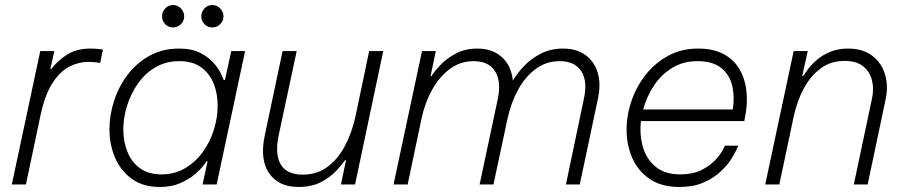

<svg xmlns="http://www.w3.org/2000/svg" viewBox="-20 -733 3595 763"><path d="M27 0 140 -530H196L180 -459H184Q207 -490 245 -515Q283 -540 340 -540Q359 -540 374 -538Q389 -536 389 -536L378 -483Q378 -483 363.5 -485Q349 -487 332 -487Q291 -487 253.5 -467Q216 -447 187 -400.5Q158 -354 141 -275L83 0Z M824 -624Q805 -624 792.5 -637Q780 -650 780 -668Q780 -686 792.5 -699.5Q805 -713 824 -713Q842 -713 855 -699.5Q868 -686 868 -668Q868 -650 855 -637Q842 -624 824 -624ZM668 -624Q649 -624 636.5 -637Q624 -650 624 -668Q624 -686 636.5 -699.5Q649 -713 668 -713Q686 -713 699 -699.5Q712 -686 712 -668Q712 -650 699 -637Q686 -624 668 -624ZM691 -540Q742 -540 775.5 -523Q809 -506 829 -483Q849 -460 858 -440Q867 -420 869 -415H874L899 -530H954L841 0H785L805 -92H801Q801 -92 789.5 -76.5Q778 -61 755 -41Q732 -21 697 -5.5Q662 10 615 10Q548 10 503.5 -22.5Q459 -55 437 -107Q415 -159 415 -219Q415 -276 433.5 -333Q452 -390 487.5 -436.5Q523 -483 574.5 -511.5Q626 -540 691 -540ZM693 -490Q640 -490 598.5 -466Q557 -442 528.5 -401.5Q500 -361 485 -313Q470 -265 470 -218Q470 -171 486 -130.5Q502 -90 535.5 -65Q569 -40 622 -40Q674 -40 715.5 -64.5Q757 -89 786 -129Q815 -169 830 -217.5Q845 -266 845 -313Q845 -361 829 -401Q813 -441 779.5 -465.5Q746 -490 693 -490Z M1166 10Q1087 10 1049.5 -44.5Q1012 -99 1032 -194L1103 -530H1159L1087 -193Q1072 -119 1096 -79Q1120 -39 1183 -39Q1241 -39 1283.5 -71.5Q1326 -104 1353 -157.5Q1380 -211 1393 -272L1447 -530H1503L1391 0H1335L1355 -96H1351Q1340 -80 1316.5 -54.5Q1293 -29 1256 -9.5Q1219 10 1166 10Z M1544 0 1657 -530H1712L1691 -431H1695Q1706 -449 1730 -474.5Q1754 -500 1791 -520Q1828 -540 1877 -540Q1937 -540 1974.5 -506Q2012 -472 2018 -413Q2034 -440 2061.5 -469.5Q2089 -499 2128.5 -519.5Q2168 -540 2218 -540Q2270 -540 2305.5 -515Q2341 -490 2355 -445Q2369 -400 2356 -340L2284 0H2229L2300 -339Q2316 -410 2290 -450Q2264 -490 2204 -490Q2151 -490 2109.5 -459.5Q2068 -429 2039.5 -377.5Q2011 -326 1997 -262L1941 0H1886L1958 -339Q1973 -409 1947.5 -449.5Q1922 -490 1862 -490Q1809 -490 1767 -458.5Q1725 -427 1696.5 -375Q1668 -323 1655 -261L1600 0Z M2680 10Q2608 10 2561.5 -22Q2515 -54 2492.5 -105.5Q2470 -157 2470 -217Q2470 -275 2489.5 -332Q2509 -389 2546 -436Q2583 -483 2635.5 -511.5Q2688 -540 2754 -540Q2817 -540 2858.5 -516.5Q2900 -493 2921.5 -453Q2943 -413 2947 -364Q2951 -315 2940 -264L2938 -252H2527Q2521 -195 2535.5 -147Q2550 -99 2586.5 -69.5Q2623 -40 2683 -40Q2733 -40 2767 -57Q2801 -74 2822 -96.5Q2843 -119 2852 -136.5Q2861 -154 2861 -154H2914Q2914 -154 2906.5 -137.5Q2899 -121 2883 -96.5Q2867 -72 2839.5 -47.5Q2812 -23 2773 -6.5Q2734 10 2680 10ZM2536 -298H2892Q2900 -348 2890 -391.5Q2880 -435 2846.5 -462.5Q2813 -490 2751 -490Q2696 -490 2652.5 -464Q2609 -438 2579.5 -394Q2550 -350 2536 -298Z M3021 0 3134 -530H3190L3168 -431H3172Q3179 -442 3192.5 -460Q3206 -478 3228 -496.5Q3250 -515 3280.5 -527.5Q3311 -540 3350 -540Q3408 -540 3445.5 -512Q3483 -484 3497 -437.5Q3511 -391 3499 -336L3428 0H3373L3445 -340Q3454 -380 3445 -414.5Q3436 -449 3409.5 -470Q3383 -491 3336 -491Q3281 -491 3240.5 -460.5Q3200 -430 3174 -381Q3148 -332 3135 -274L3077 0Z"/></svg>

Font: Be Vietnam Pro ExtraLight
Style: Italic
Weight: 200
Italic angle: -12°
Designer: Lam Bao, Tony Le, Vietanh Nguyen
Foundry: Yellow Type Foundry
Version: Version 1.002; ttfautohint (v1.8.3)